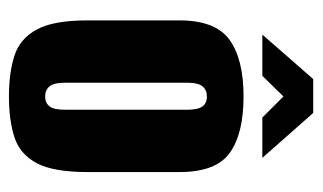

<svg xmlns="http://www.w3.org/2000/svg" viewBox="-162 -534 704 419"><g transform="rotate(90 189.5 -324.0)"><path d="M190 8Q138 8 101 -4Q64 -16 44 -52.5Q24 -89 24 -163V-364Q24 -443 66.5 -473.5Q109 -504 190 -504Q271 -504 313 -474Q355 -444 355 -364V-164Q355 -89 335.5 -52.5Q316 -16 279 -4Q242 8 190 8ZM190 -71Q204 -71 211.5 -80.5Q219 -90 219 -115V-381Q219 -404 212 -414Q205 -424 190 -424Q176 -424 168 -414.5Q160 -405 160 -381V-115Q160 -90 168 -80.5Q176 -71 190 -71ZM55 -545 152 -656H226L324 -545H236L190 -591L145 -545Z"/></g></svg>

Font: Alumni Sans ExtraBold
Style: Regular
Weight: 800
Designer: Robert E. Leuschke
Foundry: Robert E. Leuschke
Version: Version 1.018